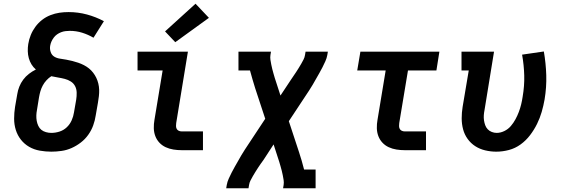

<svg xmlns="http://www.w3.org/2000/svg" viewBox="-20 -808 3040 1033"><path d="M256 8Q225 8 194 2.5Q163 -3 137 -18Q111 -33 92.5 -56.5Q74 -80 65 -109Q56 -138 56 -169.5Q56 -201 61 -233L73 -302Q76 -322 84 -342Q92 -362 105 -379.5Q118 -397 135.5 -410.5Q153 -424 173 -434Q159 -446 149.5 -461.5Q140 -477 135 -495Q130 -513 129.5 -532.5Q129 -552 132 -571Q136 -596 145.5 -619.5Q155 -643 170.5 -664Q186 -685 206.5 -701Q227 -717 251.5 -726.5Q276 -736 300 -739.5Q324 -743 349 -743Q400 -743 448 -730Q496 -717 539 -694L483 -605Q454 -622 422 -632Q390 -642 355 -642Q344 -642 332 -640.5Q320 -639 308.5 -634.5Q297 -630 287 -623Q277 -616 269.5 -606Q262 -596 257 -585Q252 -574 250 -562Q247 -545 252.5 -528.5Q258 -512 271.5 -503.5Q285 -495 302.5 -492.5Q320 -490 336.5 -487Q353 -484 369 -480Q385 -476 401 -470.5Q417 -465 431.5 -457.5Q446 -450 458.5 -440Q471 -430 481 -417Q491 -404 498 -389.5Q505 -375 509 -358.5Q513 -342 513.5 -325Q514 -308 512 -290.5Q510 -273 507 -256L495 -187Q491 -160 481.5 -133.5Q472 -107 455 -83Q438 -59 414.5 -41Q391 -23 365 -11.5Q339 0 311 4Q283 8 256 8ZM256 -93Q278 -93 300 -100Q322 -107 339 -123Q356 -139 365.5 -160.5Q375 -182 378 -203L390 -272Q393 -291 392.5 -310Q392 -329 384 -344.5Q376 -360 361 -369.5Q346 -379 328.5 -383.5Q311 -388 292.5 -391Q274 -394 256 -398Q242 -389 230 -376Q218 -363 210 -348Q202 -333 197.5 -317.5Q193 -302 190 -285L179 -217Q176 -202 175.5 -187Q175 -172 177.5 -158Q180 -144 186 -131Q192 -118 202.5 -109.5Q213 -101 227.5 -97Q242 -93 256 -93Z M957 0Q935 0 913 -3.5Q891 -7 871.5 -16Q852 -25 837.5 -40.5Q823 -56 815.5 -76Q808 -96 807.5 -118.5Q807 -141 811 -163L855 -429H720V-530H991L928 -146Q927 -138 927 -130Q927 -122 930.5 -115Q934 -108 941.5 -104.5Q949 -101 957 -101H1072V0ZM923 -581 868 -639 1032 -788 1104 -712Z M1197 205 1200 187Q1203 170 1210.5 153.5Q1218 137 1226 121Q1234 105 1243 89.5Q1252 74 1261 58Q1270 42 1279 26.5Q1288 11 1298 -4L1407 -169L1353 -333Q1346 -357 1338.5 -381Q1331 -405 1325 -429H1263V-530H1438L1435 -512Q1433 -499 1435 -486Q1437 -473 1439.5 -460.5Q1442 -448 1445 -436Q1448 -424 1451.5 -412Q1455 -400 1458.5 -388Q1462 -376 1466 -365L1489 -294L1544 -377Q1551 -388 1558.5 -398.5Q1566 -409 1573 -420Q1580 -431 1587 -442Q1594 -453 1600.5 -464.5Q1607 -476 1613 -487.5Q1619 -499 1621 -512L1624 -530H1744L1741 -512Q1738 -495 1730.5 -478.5Q1723 -462 1715 -446Q1707 -430 1698 -414.5Q1689 -399 1680 -383Q1671 -367 1662 -351.5Q1653 -336 1643 -321L1534 -156L1588 8Q1596 32 1603 56Q1610 80 1616 104H1678V205H1503L1506 187Q1508 174 1506 161Q1504 148 1501.5 135.5Q1499 123 1496 111Q1493 99 1489.5 87Q1486 75 1482.5 63Q1479 51 1475 40L1452 -31L1398 52Q1390 63 1382.5 73.5Q1375 84 1368 95Q1361 106 1354 117Q1347 128 1340.5 139.5Q1334 151 1328 162.5Q1322 174 1320 187L1317 205Z M2157 0Q2135 0 2113 -3.5Q2091 -7 2071.5 -16Q2052 -25 2037.5 -40.5Q2023 -56 2015.5 -76Q2008 -96 2007.5 -118.5Q2007 -141 2011 -163L2055 -429H1902L1919 -530H2344L2328 -429H2175L2128 -146Q2127 -138 2127 -130Q2127 -122 2130.5 -115Q2134 -108 2141.5 -104.5Q2149 -101 2157 -101H2272V0Z M2650 8Q2620 8 2590.5 1Q2561 -6 2537 -21.5Q2513 -37 2496 -60.5Q2479 -84 2471.5 -112.5Q2464 -141 2464 -171.5Q2464 -202 2469 -233L2502 -429H2463V-530H2638L2587 -217Q2584 -202 2583 -188Q2582 -174 2584 -160.5Q2586 -147 2590.5 -134.5Q2595 -122 2604 -112.5Q2613 -103 2626 -98Q2639 -93 2652 -93Q2673 -93 2693.5 -103Q2714 -113 2728.5 -130Q2743 -147 2753.5 -166.5Q2764 -186 2771.5 -206Q2779 -226 2784 -246.5Q2789 -267 2792 -288Q2802 -346 2800.5 -402Q2799 -458 2789 -514L2906 -531Q2917 -468 2919 -403.5Q2921 -339 2910 -273Q2904 -239 2894.5 -206Q2885 -173 2869.5 -141.5Q2854 -110 2832 -81Q2810 -52 2781 -31Q2752 -10 2718 -1Q2684 8 2650 8Z"/></svg>

Font: Iosevka Curly Slab Extended
Style: Bold Italic
Weight: 700
Width: 7
Italic angle: -9°
Monospace: yes
Designer: Belleve Invis
Foundry: Belleve Invis
Version: Version 11.0.0; ttfautohint (v1.8.3)